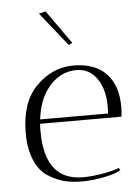

<svg xmlns="http://www.w3.org/2000/svg" viewBox="-54 -792 613 839"><g transform="rotate(-5 253.0 -373.0)"><path d="M110 -230Q110 -14 278 -14Q322 -14 372 -23.5Q422 -33 436 -41L443 -31Q420 -16 367.5 -6Q315 4 271.5 4Q228 4 193.5 -5Q159 -14 123 -37Q87 -60 66 -109Q45 -158 45 -229Q45 -361 113 -431Q184 -504 278 -504Q372 -504 421.5 -452Q471 -400 471 -306Q471 -286 468 -263H111Q110 -252 110 -230ZM412 -313Q412 -388 379 -435.5Q346 -483 289 -483Q215 -483 164 -418Q123 -367 113 -282H411Q412 -293 412 -313ZM282 -603 266 -595 148 -743 178 -750Z"/></g></svg>

Font: Antic Didone
Style: Regular
Weight: 400
Designer: Santiago Orozco
Foundry: Santiago Orozco
Version: Version 2.001